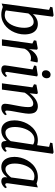

<svg xmlns="http://www.w3.org/2000/svg" viewBox="1064 -1922 867 3036"><g transform="rotate(90 1498.0 -403.5)"><path d="M202 -488.5Q217.5 -508.5 240.8 -526.5Q264 -544.5 293.2 -556.2Q322.5 -568 357 -568Q413.5 -568 450.5 -541.5Q487.5 -515 505.8 -467.2Q524 -419.5 524 -356Q524 -305.5 510.2 -253.8Q496.5 -202 470 -154.8Q443.5 -107.5 405 -70.5Q366.5 -33.5 316.8 -11.8Q267 10 207 10Q176 10 142.5 2.2Q109 -5.5 87.5 -14L35.5 4.5L135.5 -746L87 -764.5L96 -800L221.5 -817L243.5 -804.5ZM144.5 -63Q159.5 -52.5 179 -48.5Q198.5 -44.5 218.5 -44.5Q260 -44.5 292.5 -63.5Q325 -82.5 348.8 -114.5Q372.5 -146.5 388 -186.8Q403.5 -227 411.2 -270Q419 -313 419 -353Q419 -420.5 395.2 -461.2Q371.5 -502 327 -502Q297 -502 270.5 -488.5Q244 -475 223.8 -455.2Q203.5 -435.5 192 -417.5Z M601 0 667.5 -481.5 616.5 -506.5 623.5 -544 744.5 -566.5 765 -555 759 -466 754 -426Q762.5 -448.5 779.2 -473Q796 -497.5 819.5 -519Q843 -540.5 872.5 -554Q902 -567.5 935 -567.5Q944 -567.5 953.5 -565.8Q963 -564 967.5 -560L945 -449.5Q939.5 -453.5 927.2 -456.5Q915 -459.5 896.5 -459.5Q876.5 -459.5 856 -453.2Q835.5 -447 815.5 -434.2Q795.5 -421.5 778.8 -402.5Q762 -383.5 750 -357.5L701 0Z M1080.5 10Q1058.5 10 1042.8 3.2Q1027 -3.5 1019.2 -17.5Q1011.5 -31.5 1013.5 -53Q1015.5 -73 1020.8 -108Q1026 -143 1033 -188.2Q1040 -233.5 1047.8 -284Q1055.5 -334.5 1063.2 -386.2Q1071 -438 1077.5 -485.5L1015 -509L1022 -544L1165.5 -566.5L1188 -556L1117 -88Q1114 -70 1119 -61.2Q1124 -52.5 1132 -52.5Q1142.5 -52.5 1154 -59Q1165.5 -65.5 1182.5 -82.5L1195.5 -57Q1191 -50 1175.8 -33.8Q1160.5 -17.5 1136.2 -3.8Q1112 10 1080.5 10ZM1148 -632Q1123 -632 1106.5 -649Q1090 -666 1090.5 -694.5Q1091.5 -727 1111.5 -748.2Q1131.5 -769.5 1161 -769.5Q1186.5 -769.5 1201.8 -753Q1217 -736.5 1217 -710Q1217 -675.5 1197.5 -653.8Q1178 -632 1148 -632Z M1454.5 -438.5Q1473.5 -465 1497 -488.5Q1520.5 -512 1547 -530Q1573.5 -548 1602 -558Q1630.5 -568 1660.5 -568Q1713.5 -568 1745.5 -536.2Q1777.5 -504.5 1777.5 -423Q1777.5 -401.5 1773 -370.5Q1768.5 -339.5 1763 -306.8Q1757.5 -274 1752.5 -247Q1748 -222 1742.5 -193Q1737 -164 1732.8 -135.8Q1728.5 -107.5 1728 -85Q1727.5 -68 1731.2 -60.2Q1735 -52.5 1741.5 -52.5Q1751 -52.5 1762 -58Q1773 -63.5 1788.5 -77L1801 -51Q1797 -45 1781.5 -30Q1766 -15 1741.8 -2.5Q1717.5 10 1686.5 10Q1662 10 1647.2 2Q1632.5 -6 1626 -20.5Q1619.5 -35 1620.5 -55.5Q1621 -70.5 1623.8 -90.5Q1626.5 -110.5 1630.5 -132.8Q1634.5 -155 1639 -177.8Q1643.5 -200.5 1647 -220.5Q1651 -241.5 1655.5 -266Q1660 -290.5 1664 -316Q1668 -341.5 1670.5 -366.5Q1673 -391.5 1673 -414Q1673 -445.5 1667 -463Q1661 -480.5 1648.2 -487.8Q1635.5 -495 1614 -495Q1594 -495 1571.5 -484.2Q1549 -473.5 1526.2 -454.8Q1503.5 -436 1482.5 -411.8Q1461.5 -387.5 1445 -360.5L1396 0H1297L1361 -483L1311.5 -507.5L1319 -545L1445.5 -568L1467 -557.5Z M2307.5 -88Q2305.5 -70 2309 -61.2Q2312.5 -52.5 2321 -52.5Q2330.5 -52.5 2341.2 -58.2Q2352 -64 2367.5 -77L2381 -51.5Q2376.5 -45.5 2361.5 -30.5Q2346.5 -15.5 2323.5 -2.8Q2300.5 10 2270.5 10Q2241 10 2225.5 -5.5Q2210 -21 2209.5 -54.5V-76Q2194 -55.5 2170.2 -35.5Q2146.5 -15.5 2115 -2.8Q2083.5 10 2046 10Q1989.5 10 1953.2 -18Q1917 -46 1899.8 -93.2Q1882.5 -140.5 1882.5 -199Q1882.5 -248 1895.5 -300Q1908.5 -352 1934.5 -399.8Q1960.5 -447.5 1999 -485.5Q2037.5 -523.5 2088 -545.8Q2138.5 -568 2201 -568Q2218.5 -568 2238 -564.8Q2257.5 -561.5 2275 -557L2302 -746L2234.5 -763.5L2243 -799L2388 -817L2411 -804.5ZM2265 -492.5Q2249.5 -504 2229.5 -508.8Q2209.5 -513.5 2189 -513.5Q2146.5 -513.5 2113.8 -494Q2081 -474.5 2057.2 -441.8Q2033.5 -409 2018 -368.8Q2002.5 -328.5 1995 -286Q1987.5 -243.5 1987.5 -205Q1987.5 -159 1997.8 -125.2Q2008 -91.5 2028 -73.2Q2048 -55 2076.5 -55Q2106 -55 2132.2 -68.2Q2158.5 -81.5 2179.2 -101Q2200 -120.5 2211.5 -139.5Z M2877.5 -93Q2874.5 -69.5 2881.2 -61Q2888 -52.5 2896.5 -52.5Q2905.5 -52.5 2915.8 -59Q2926 -65.5 2941 -78.5L2955 -53Q2951 -46.5 2935.8 -31.2Q2920.5 -16 2897 -3Q2873.5 10 2844 10Q2815.5 10 2798 -5Q2780.5 -20 2781 -54L2784.5 -85Q2767 -62 2744.2 -40.2Q2721.5 -18.5 2691.8 -4.2Q2662 10 2623 10Q2567.5 10 2531.5 -17.5Q2495.5 -45 2477.8 -92.2Q2460 -139.5 2460 -198Q2460 -247.5 2473.5 -299.5Q2487 -351.5 2513.8 -399.5Q2540.5 -447.5 2579.5 -485.5Q2618.5 -523.5 2670 -545.8Q2721.5 -568 2784.5 -568Q2807.5 -568 2835.2 -562Q2863 -556 2884.5 -547.5L2943 -567.5ZM2833 -497Q2819.5 -506 2803.5 -509.8Q2787.5 -513.5 2770 -513.5Q2729.5 -513.5 2696.8 -495.2Q2664 -477 2639.5 -445.8Q2615 -414.5 2598.5 -374.2Q2582 -334 2573.8 -290.2Q2565.5 -246.5 2565.5 -203.5Q2565.5 -155 2576.5 -122Q2587.5 -89 2606.8 -72.2Q2626 -55.5 2651.5 -55.5Q2675 -55.5 2694.8 -64.2Q2714.5 -73 2731.2 -86.8Q2748 -100.5 2761.5 -116Q2775 -131.5 2785.5 -145.5Z"/></g></svg>

Font: Merriweather Light 18pt
Style: Italic
Weight: 400
Italic angle: -7.8°
Version: Version 2.101